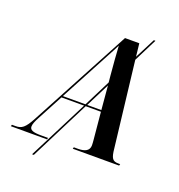

<svg xmlns="http://www.w3.org/2000/svg" viewBox="-214 -886 1048 1125"><g transform="rotate(20 309.5 -324.0)"><path d="M-62 0H164L166 -10H121C73 -10 52 -18 52 -40C52 -55 60 -74 75 -102L159 -260H300L111 112H122L310 -260H405L421 -90C422 -79 423 -67 423 -57C423 -24 397 -10 353 -10H327L324 0H613L616 -10H605C568 -10 558 -25 552 -85L490 -615L563 -760H553L488 -633L479 -714H390L57 -91C21 -23 1 -10 -36 -10H-59ZM278 -484C316 -557 350 -617 371 -660C373 -616 380 -537 385 -478L389 -437L305 -270H164ZM316 -270 391 -419 404 -270Z"/></g></svg>

Font: Noto Serif Display SemiCondensed SemiBold
Style: Italic
Weight: 600
Width: 4
Italic angle: -12°
Designer: Monotype Design Team
Foundry: Monotype Imaging Inc.
Version: Version 2.009